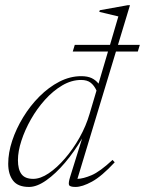

<svg xmlns="http://www.w3.org/2000/svg" viewBox="-20 -730 574 760"><path d="M268 -526 276 -552.5H415.5L448.5 -665L373 -683L375 -689.5L486 -709.5H494.5L447 -552.5H533.5L525.5 -526H439L286.5 -22Q309.5 -22.5 342.5 -36.5Q375.5 -50.5 425.5 -97L434 -87.5Q382.5 -32 344 -11Q305.5 10 279 10Q255.5 10 253 1.5Q250.5 -7 257.5 -29.5L305 -182Q274.5 -130 237.5 -86.2Q200.5 -42.5 163.2 -16.2Q126 10 95 10Q51 10 31.8 -15Q12.5 -40 12.5 -82Q12.5 -125 28.2 -172.8Q44 -220.5 71.8 -266Q99.5 -311.5 136.2 -348.2Q173 -385 215.2 -406.8Q257.5 -428.5 301.5 -428.5Q326.5 -428.5 342.8 -420.8Q359 -413 370 -399L407.5 -526ZM51 -96Q51 -59.5 65 -40.8Q79 -22 111.5 -22Q140 -22 172.8 -44Q205.5 -66 237.2 -102.8Q269 -139.5 294.8 -185.2Q320.5 -231 334.5 -279L362 -371.5Q353 -391.5 339 -402.5Q325 -413.5 301 -413.5Q263 -413.5 226.5 -392Q190 -370.5 158.2 -335.2Q126.5 -300 102.5 -257.8Q78.5 -215.5 64.8 -173.2Q51 -131 51 -96Z"/></svg>

Font: Newsreader 16pt ExtraLight
Style: Italic
Weight: 275
Italic angle: -17°
Designer: Hugues Gentile
Foundry: Production Type
Version: Version 1.003; ttfautohint (v1.8.3)